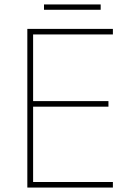

<svg xmlns="http://www.w3.org/2000/svg" viewBox="-20 -844 590 864"><path d="M488 0H103V-714H488V-689H129V-389H468V-364H129V-25H488ZM433 -824V-800H178V-824Z"/></svg>

Font: Noto Sans Tamil Thin
Style: Regular
Weight: 100
Designer: Jelle Bosma - Monotype Design Team
Foundry: Monotype Imaging Inc.
Version: Version 2.004; ttfautohint (v1.8.4.7-5d5b)